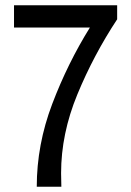

<svg xmlns="http://www.w3.org/2000/svg" viewBox="-20 -706 496 726"><path d="M211 -51Q211 -24 212 0H119Q119 -159 177.5 -313Q236 -467 320 -602H33V-686H423V-633Q334 -498 272.5 -349Q211 -200 211 -51Z"/></svg>

Font: Archivo Narrow
Style: Regular
Weight: 400
Designer: Hector Gatti
Foundry: Omnibus-Type
Version: Version 1.003